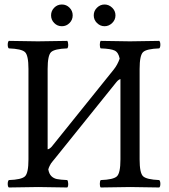

<svg xmlns="http://www.w3.org/2000/svg" viewBox="-20 -828 750 850"><path d="M409.4 -726.1Q395 -740.2 395 -760Q395 -779.8 409.4 -793.9Q423.8 -808.1 442.9 -808.1Q461.9 -808.1 476.6 -793.9Q491.2 -779.8 491.2 -760Q491.2 -740.2 476.6 -726.1Q461.9 -711.9 442.9 -711.9Q423.8 -711.9 409.4 -726.1ZM220 -726.1Q206.1 -740.2 206.1 -760Q206.1 -779.8 220 -793.9Q233.9 -808.1 253.9 -808.1Q273.9 -808.1 287.8 -793.9Q301.8 -779.8 301.8 -760Q301.8 -740.2 287.8 -726.1Q273.9 -711.9 253.9 -711.9Q233.9 -711.9 220 -726.1ZM598.1 -122.1Q598.1 -62 613.5 -47.6Q628.9 -33.2 685.1 -30.8Q689.9 -25.9 689.9 -13.9Q689.9 -2 685.1 2Q585 0 556.2 0Q523.9 0 425.8 2Q421.9 -2 421.9 -13.9Q421.9 -25.9 425.8 -30.8Q481.9 -32.7 497.6 -47.4Q513.2 -62 513.2 -122.1V-478Q503.9 -475.1 495.6 -464.8L222.2 -125Q220.2 -122.6 214.1 -115.2Q208 -107.9 205.8 -104.5Q203.6 -101.1 200 -94Q196.3 -86.9 193.8 -78.1Q197.3 -58.1 207.5 -48.1Q217.8 -38.1 232.4 -35.2Q247.1 -32.2 277.8 -30.8Q281.7 -25.9 282 -13.9Q282.2 -2 277.8 2Q177.7 0 148.9 0Q116.7 0 19 2Q14.2 -2 14.2 -13.9Q14.2 -25.9 19 -30.8Q75.2 -32.7 90.6 -47.4Q106 -62 106 -122.1V-522.9Q106 -583 90.6 -597.4Q75.2 -611.8 19 -613.8Q14.2 -617.7 14.2 -629.9Q14.2 -642.1 19 -647Q119.1 -645 147.9 -645Q180.2 -645 277.8 -647Q281.7 -642.1 282 -630.1Q282.2 -618.2 277.8 -613.8Q221.7 -611.8 206.3 -597.4Q190.9 -583 190.9 -522.9V-167Q198.2 -167.5 208.5 -178.2L483.4 -520Q500 -540.5 509.8 -568.4Q504.4 -596.2 487.5 -604.2Q470.7 -612.3 425.8 -613.8Q421.9 -617.7 421.9 -629.9Q421.9 -642.1 425.8 -647Q525.9 -645 555.2 -645Q587.4 -645 685.1 -647Q689.9 -642.1 689.9 -630.1Q689.9 -618.2 685.1 -613.8Q628.9 -611.8 613.5 -597.4Q598.1 -583 598.1 -522.9Z"/></svg>

Font: Linux Libertine Capitals
Style: Small Caps
Weight: 400
Designer: Philipp H. Poll
Foundry: Philipp H. Poll
Version: Version 5.1.3